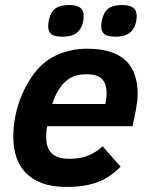

<svg xmlns="http://www.w3.org/2000/svg" viewBox="-20 -718 587 753"><path d="M165 -223.1Q162.6 -211.9 161.9 -200.9Q161.1 -189.9 161.1 -181.2Q161.1 -135.7 184.1 -115.5Q207 -95.2 251 -95.2Q295.4 -95.2 326.2 -107.9Q356.9 -120.6 382.8 -144L453.1 -64Q434.1 -45.4 413.8 -30.8Q393.6 -16.1 368.4 -5.9Q343.3 4.4 312 9.8Q280.8 15.1 240.2 15.1Q183.6 15.1 144 0Q104.5 -15.1 79.6 -41.5Q54.7 -67.9 43.5 -103.5Q32.2 -139.2 32.2 -180.2Q32.2 -245.1 51.8 -307.6Q71.3 -370.1 110.8 -425.8Q127 -448.2 148.2 -466.8Q169.4 -485.4 196 -498.8Q222.7 -512.2 254.4 -519.5Q286.1 -526.9 323.2 -526.9Q374.5 -526.9 411.6 -515.1Q448.7 -503.4 472.9 -480.7Q497.1 -458 508.5 -424.8Q520 -391.6 520 -349.1Q520 -338.4 518.1 -321Q516.1 -303.7 513.2 -288.1L500 -223.1ZM393.1 -310.1Q395.5 -322.3 396.7 -332.3Q397.9 -342.3 397.9 -352.1Q397.9 -389.6 380.1 -408.2Q362.3 -426.8 317.9 -426.8Q284.2 -426.8 261 -415Q237.8 -403.3 221.2 -381.8Q210 -367.7 200.4 -348.6Q190.9 -329.6 185.1 -310.1ZM308.1 -654.8Q308.1 -644.5 305.9 -633.1Q303.7 -621.6 298.3 -610.8Q287.6 -590.3 269.8 -582.3Q252 -574.2 224.1 -574.2Q192.4 -574.2 180.7 -584.5Q168.9 -594.7 168.9 -615.2Q168.9 -622.6 170.7 -633.8Q172.4 -645 177.2 -657.2Q186 -679.7 203.9 -689Q221.7 -698.2 251 -698.2Q281.7 -698.2 294.9 -687.5Q308.1 -676.8 308.1 -654.8ZM516.1 -654.8Q516.1 -644.5 513.9 -633.1Q511.7 -621.6 506.3 -610.8Q495.6 -590.3 477.8 -582.3Q460 -574.2 432.1 -574.2Q400.4 -574.2 388.7 -584.5Q377 -594.7 377 -615.2Q377 -622.6 378.7 -633.8Q380.4 -645 385.3 -657.2Q394 -679.7 411.9 -689Q429.7 -698.2 459 -698.2Q489.7 -698.2 502.9 -687.5Q516.1 -676.8 516.1 -654.8Z"/></svg>

Font: Lorenzo Sans
Style: Bold Italic
Weight: 700
Italic angle: -12°
Foundry: Intel Corporation
Version: Version 1.00; ttfautohint (v1.5)